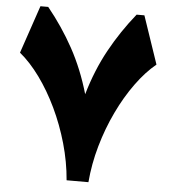

<svg xmlns="http://www.w3.org/2000/svg" viewBox="-57 -886 828 937"><g transform="rotate(5 357.5 -417.5)"><path d="M411.1 0H304.2Q296.9 -89.4 271.5 -178.5Q246.1 -267.6 207.8 -347.9Q169.4 -428.2 122.1 -493.4Q74.7 -558.6 23.4 -600.6L103 -835H141.1Q213.9 -745.6 268.6 -646Q323.2 -546.4 357.9 -426.3Q392.6 -546.4 447.3 -646Q502 -745.6 574.2 -835H612.3L691.9 -600.6Q640.6 -558.6 593.3 -493.4Q545.9 -428.2 507.6 -347.9Q469.2 -267.6 443.8 -178.5Q418.5 -89.4 411.1 0Z"/></g></svg>

Font: Pinar DS1 Black
Style: Regular
Weight: 900
Designer: Amin Abedi
Version: Version 3.000